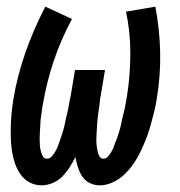

<svg xmlns="http://www.w3.org/2000/svg" viewBox="-20 -548 540 576"><path d="M279 8Q263 8 249 1Q235 -6 226.5 -19Q218 -32 213.5 -47Q209 -62 206 -77Q199 -62 189.5 -47Q180 -32 167.5 -19Q155 -6 138 1Q121 8 105 8Q85 8 68.5 -1Q52 -10 41.5 -25Q31 -40 25 -57.5Q19 -75 16 -94Q13 -113 12.5 -132Q12 -151 12.5 -171Q13 -191 15 -210.5Q17 -230 20 -250Q32 -321 56.5 -391Q81 -461 116 -528L196 -491Q163 -430 141.5 -366Q120 -302 109 -237Q107 -228 106 -219Q105 -210 103.5 -201Q102 -192 101.5 -183.5Q101 -175 100.5 -166Q100 -157 99.5 -148Q99 -139 99 -130.5Q99 -122 99.5 -113.5Q100 -105 102 -96.5Q104 -88 108 -80Q112 -72 121 -72Q130 -72 136 -79.5Q142 -87 146.5 -94.5Q151 -102 154 -110.5Q157 -119 160 -127Q163 -135 165.5 -143.5Q168 -152 170.5 -160Q173 -168 174.5 -176.5Q176 -185 178 -193.5Q180 -202 182 -210Q184 -218 185.5 -226.5Q187 -235 188.5 -243.5Q190 -252 192 -260L205 -338H295L282 -260Q280 -252 279.5 -243.5Q279 -235 277.5 -226.5Q276 -218 275 -210Q274 -202 273 -193.5Q272 -185 271.5 -176.5Q271 -168 270.5 -160Q270 -152 269.5 -143.5Q269 -135 269 -127Q269 -119 270 -111Q271 -103 272.5 -95Q274 -87 278 -79.5Q282 -72 290 -72Q299 -72 305 -79.5Q311 -87 315.5 -95Q320 -103 322.5 -111Q325 -119 328.5 -127Q332 -135 334.5 -143.5Q337 -152 339.5 -160Q342 -168 343.5 -176.5Q345 -185 347 -193Q349 -201 351 -209.5Q353 -218 355 -226.5Q357 -235 358 -243Q359 -251 361 -260Q371 -324 371 -388.5Q371 -453 358 -513L446 -528Q459 -461 460.5 -391Q462 -321 450 -250Q447 -230 442 -210.5Q437 -191 431.5 -171Q426 -151 418.5 -132Q411 -113 402 -94Q393 -75 381 -57.5Q369 -40 353.5 -25Q338 -10 318.5 -1Q299 8 279 8Z"/></svg>

Font: Iosevka Curly Slab Medium
Style: Italic
Weight: 500
Italic angle: -9°
Monospace: yes
Designer: Belleve Invis
Foundry: Belleve Invis
Version: Version 22.1.2; ttfautohint (v1.8.4)